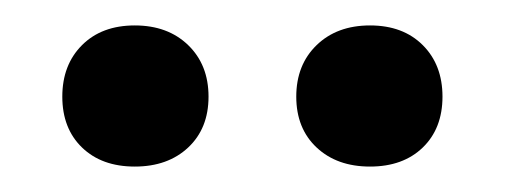

<svg xmlns="http://www.w3.org/2000/svg" viewBox="-20 -621 401 151"><path d="M29 -545Q29 -570 44.5 -585.5Q60 -601 86 -601Q112 -601 128 -585.5Q144 -570 144 -545Q144 -520 128 -505Q112 -490 86 -490Q60 -490 44.5 -505Q29 -520 29 -545ZM213 -545Q213 -570 229 -585.5Q245 -601 271 -601Q297 -601 312.5 -585.5Q328 -570 328 -545Q328 -520 312.5 -505Q297 -490 271 -490Q245 -490 229 -505Q213 -520 213 -545Z"/></svg>

Font: Ysabeau Semibold
Style: Italic
Weight: 600
Italic angle: -12°
Designer: Christian Thalmann (Catharsis Fonts)
Version: Version 0.003